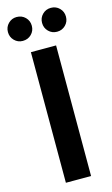

<svg xmlns="http://www.w3.org/2000/svg" viewBox="-149 -944 581 994"><g transform="rotate(-15 141.5 -447.5)"><path d="M74 0V-700H209V0ZM49 -767Q23 -767 4.5 -785.5Q-14 -804 -14 -831Q-14 -858 4.5 -876.5Q23 -895 49 -895Q77 -895 95.5 -876.5Q114 -858 114 -831Q114 -804 95.5 -785.5Q77 -767 49 -767ZM233 -767Q206 -767 187.5 -785.5Q169 -804 169 -831Q169 -858 187.5 -876.5Q206 -895 233 -895Q260 -895 278.5 -876.5Q297 -858 297 -831Q297 -804 278.5 -785.5Q260 -767 233 -767Z"/></g></svg>

Font: DM Sans 9pt
Style: Bold
Weight: 700
Designer: Colophon Foundry, Jonny Pinhorn
Foundry: Colophon Foundry
Version: Version 4.004;gftools[0.9.30]